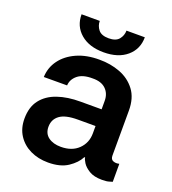

<svg xmlns="http://www.w3.org/2000/svg" viewBox="-136 -835 846 947"><g transform="rotate(20 287.5 -361.0)"><path d="M223.4 10.7Q171.5 10.7 130.1 -9.2Q88.8 -29.1 64.8 -65.9Q40.8 -102.6 40.8 -153.4Q40.8 -214.1 70.3 -252.3Q99.8 -290.5 152.2 -308.6Q204.5 -326.7 273.1 -326.3H382.8V-370.7Q382.8 -408.7 358.8 -432Q334.9 -455.3 289.8 -454.5Q237.6 -455.3 210.8 -432.9Q183.9 -410.5 182.5 -378.9L60.4 -378.6Q62.1 -428.6 91.1 -468Q120 -507.5 171.2 -530.4Q222.3 -553.3 289.8 -552.9Q347.7 -553.3 398.3 -534.1Q448.9 -514.9 480.3 -473.5Q511.7 -432.2 511.4 -365.4L511 -130.7Q511 -110.1 525.2 -104.8Q539.4 -99.4 554.7 -103.3H556.8V-9.2Q554.3 -9.2 541.4 -4.6Q528.4 0 503.2 0Q460.6 0 435.4 -15.4Q410.2 -30.9 399 -48.8Q387.8 -66.8 387.8 -74.6V-75.3H383.5Q366.5 -41.9 327.1 -15.6Q287.6 10.7 223.4 10.7ZM256.4 -83.5Q314.6 -83.5 348.7 -116.8Q382.8 -150.2 382.8 -200.3V-238.6H289.8Q224.8 -238.6 195.3 -216.6Q165.8 -194.6 165.8 -155.9Q165.8 -120.4 191.1 -101.9Q216.3 -83.5 256.4 -83.5ZM365.4 -733H461.6Q461.6 -670.8 416.7 -632.3Q371.8 -593.8 295.1 -593.8Q219.1 -593.8 174.2 -632.3Q129.3 -670.8 129.6 -733H225.1Q225.1 -707.4 241.1 -687.3Q257.1 -667.3 295.1 -667.3Q332.7 -667.3 348.9 -687.1Q365.1 -707 365.4 -733Z"/></g></svg>

Font: Inter Zeller Semi Bold
Style: Regular
Weight: 600
Designer: Rasmus Andersson; Joe Bland
Foundry: zeller
Version: Version 3.015;git-dec3a8cb1